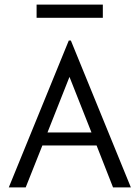

<svg xmlns="http://www.w3.org/2000/svg" viewBox="-20 -809 603 829"><path d="M468 0 397 -181H163L91 0H18L277 -634H286L545 0ZM280 -477 185 -237H375ZM138 -732V-789H424V-732Z"/></svg>

Font: Inconsolata SemiExpanded Thin
Style: Regular
Weight: 100
Width: 6
Monospace: yes
Designer: Raph Levien, Cyreal, Brenton Simpson
Foundry: Raph Levien, Cyreal, Google
Version: Version 3.100; ttfautohint (v1.8.4.7-5d5b)